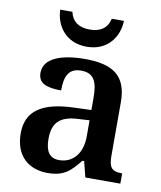

<svg xmlns="http://www.w3.org/2000/svg" viewBox="-85 -824 756 902"><g transform="rotate(10 293.0 -373.0)"><path d="M281 -606C382 -606 431 -681 433 -756H375C364 -708 330 -688 281 -688C232 -688 198 -708 187 -756H129C131 -681 180 -606 281 -606ZM203 10C282 10 311 -21 355 -75H363L382 0H549V-49H546C501 -49 485 -65 485 -120V-377C485 -503 418 -548 285 -548C177 -548 89 -520 89 -448C89 -400 125 -383 199 -383C199 -449 215 -491 276 -491C341 -491 355 -446 355 -374V-317L272 -314C121 -309 47 -259 47 -152C47 -42 115 10 203 10ZM246 -59C201 -59 180 -89 180 -148C180 -222 210 -261 303 -265L355 -268V-191C355 -110 312 -59 246 -59Z"/></g></svg>

Font: Noto Serif Ethiopic SemiBold
Style: Regular
Weight: 600
Designer: Monotype Design Team
Foundry: Monotype Imaging Inc.
Version: Version 2.102